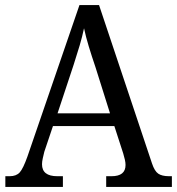

<svg xmlns="http://www.w3.org/2000/svg" viewBox="-20 -734 695 754"><path d="M1 0V-42H18Q44 -42 57.5 -57Q71 -72 88 -120L292 -714H369L577 -92Q587 -62 601.5 -52Q616 -42 644 -42H655V0H397V-42H418Q473 -42 473 -86Q473 -95 470.5 -106.5Q468 -118 464 -131L429 -239H188L154 -138Q151 -126 148 -112.5Q145 -99 145 -89Q145 -42 205 -42H227V0ZM206 -289H412L355 -470Q340 -514 328.5 -552Q317 -590 310 -623Q303 -590 293 -556Q283 -522 269 -479Z"/></svg>

Font: Noto Serif SemiCondensed
Style: Regular
Weight: 400
Width: 4
Designer: Monotype Design Team
Foundry: Monotype Imaging Inc.
Version: Version 2.013